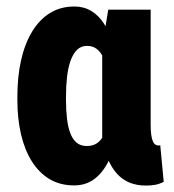

<svg xmlns="http://www.w3.org/2000/svg" viewBox="-20 -558 533 588"><path d="M33.2 -251.5V-261.7Q33.2 -322.8 44.4 -373Q55.7 -423.3 77.9 -460.4Q100.1 -497.6 132.6 -517.8Q165 -538.1 208 -538.1Q236.8 -538.1 259.5 -524.4Q282.2 -510.7 298.3 -485.8Q314.5 -460.9 326.2 -426.8Q337.9 -392.6 345.5 -351.1Q353 -309.6 357.4 -263.7V-249Q351.6 -194.8 340.8 -147.7Q330.1 -100.6 312.7 -65.2Q295.4 -29.8 269.3 -10Q243.2 9.8 207 9.8Q164.1 9.8 131.8 -9.5Q99.6 -28.8 77.6 -63.7Q55.7 -98.6 44.4 -146.5Q33.2 -194.3 33.2 -251.5ZM182.1 -261.7V-251.5Q182.1 -221.2 185.1 -195.3Q188 -169.4 195.1 -150.6Q202.1 -131.8 214.4 -121.3Q226.6 -110.8 245.6 -110.8Q264.6 -110.8 277.3 -119.6Q290 -128.4 298.1 -145Q306.2 -161.6 310.3 -185.1Q314.5 -208.5 315.9 -237.3V-273.9Q314.9 -306.6 310.5 -333.3Q306.2 -359.9 297.9 -378.7Q289.6 -397.5 277.1 -407.5Q264.6 -417.5 246.6 -417.5Q228 -417.5 215.8 -405.3Q203.6 -393.1 196 -371.8Q188.5 -350.6 185.3 -322.5Q182.1 -294.4 182.1 -261.7ZM311.5 -528.3H441.4V-176.3Q441.4 -157.7 443.1 -145.8Q444.8 -133.8 447.8 -126.2Q450.7 -118.7 455.3 -115.5Q460 -112.3 466.3 -112.3Q468.3 -112.3 469.2 -112.8Q470.2 -113.3 470.7 -113.8L481.4 -1Q467.3 5.9 454.6 8.1Q441.9 10.3 426.3 10.3Q399.4 10.3 377.4 1.5Q355.5 -7.3 338.6 -25.6Q321.8 -43.9 310.1 -71.8Q298.3 -99.6 293 -137.7V-416Z"/></svg>

Font: Roboto Condensed ExtraBold
Style: Regular
Weight: 800
Designer: Christian Robertson
Foundry: Google
Version: Version 3.008; 2023